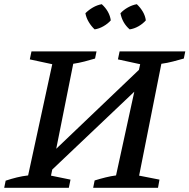

<svg xmlns="http://www.w3.org/2000/svg" viewBox="-36 -895 903 915"><path d="M-16 0 -9 -34Q18 -43 44.5 -49.5Q71 -56 98 -59L213 -589L106 -612L114 -650H424L417 -616Q394 -609 367 -602Q340 -595 313 -591L232 -186L626 -562L632 -589L526 -612L534 -650H847L840 -616Q815 -609 788.5 -602Q762 -595 733 -591L627 -58L724 -39L717 0H408L415 -35Q441 -43 467 -49.5Q493 -56 517 -59L604 -458L213 -87L207 -58L300 -39L292 0ZM449 -875Q486 -841 492 -798Q478 -782 457 -770Q436 -758 415 -755Q399 -770 387 -790Q375 -810 371 -832Q387 -848 407 -859.5Q427 -871 449 -875ZM616 -875Q633 -859 644.5 -839.5Q656 -820 659 -798Q644 -781 623.5 -769.5Q603 -758 582 -755Q547 -785 538 -832Q553 -848 573.5 -859.5Q594 -871 616 -875Z"/></svg>

Font: Piazzolla SC Medium
Style: Italic
Weight: 500
Italic angle: -11.3°
Designer: Juan Pablo del Peral
Foundry: Huerta Tipografica
Version: Version 1.330